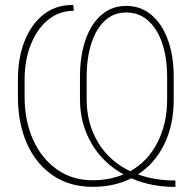

<svg xmlns="http://www.w3.org/2000/svg" viewBox="-20 -738 787 769"><path d="M682.6 10.7Q585 10.7 505.9 -23.9Q438.5 10.3 351.6 10.3Q257.8 10.3 190.7 -36.1Q123.5 -82.5 87.6 -163.8Q51.8 -245.1 51.8 -350.1V-419.4Q51.8 -507.8 79.3 -575.7Q106.9 -643.6 156.5 -681.4Q206.1 -719.2 271 -717.8L273.9 -716.8L275.4 -694.8Q216.3 -694.8 172.1 -658.2Q127.9 -621.6 103.3 -559.3Q78.6 -497.1 78.6 -420.4V-350.1Q78.6 -253.9 112.5 -178.5Q146.5 -103 207.8 -59.6Q269 -16.1 351.6 -16.1Q418.9 -16.1 474.6 -39.6Q392.1 -85 346.2 -164.1Q300.3 -243.2 300.3 -340.3V-429.2Q300.3 -515.6 323 -579.8Q345.7 -644 387.2 -679.2Q428.7 -714.4 485.8 -714.4Q543 -714.4 585.7 -679Q628.4 -643.6 652.1 -579.3Q675.8 -515.1 675.8 -429.2V-339.4Q675.8 -238.3 638.2 -160.9Q600.6 -83.5 532.7 -39.6Q599.1 -15.1 682.6 -15.1ZM501.5 -52.2Q572.3 -91.8 610.8 -167.5Q649.4 -243.2 649.4 -339.4V-429.7Q649.4 -506.8 629.6 -564.9Q609.9 -623 573.2 -655.5Q536.6 -688 485.8 -688Q435.5 -688 400.1 -655.3Q364.7 -622.6 345.9 -564.5Q327.1 -506.3 327.1 -429.7V-339.4Q327.1 -244.6 372.1 -168.7Q417 -92.8 501.5 -52.2Z"/></svg>

Font: Roboto Slab Thin
Style: Regular
Weight: 100
Designer: Google
Version: Version 2.000; ttfautohint (v1.8.1.43-b0c9)